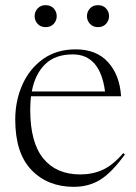

<svg xmlns="http://www.w3.org/2000/svg" viewBox="-20 -713 527 743"><path d="M273 -522Q353.5 -522 398.5 -472Q443.5 -422 448.5 -340.5H100Q97 -316 97 -288Q97 -161.5 147.5 -99.8Q198 -38 290.5 -38Q338.5 -38 377.8 -56Q417 -74 457 -120.5L463.5 -115.5Q412.5 -45 368 -17.5Q323.5 10 265.5 10Q164.5 10 101.8 -55.2Q39 -120.5 39 -250Q39 -323 66.5 -385Q94 -447 146.5 -484.5Q199 -522 273 -522ZM261.5 -502.5Q193.5 -502.5 154.5 -464.2Q115.5 -426 103 -359H386.5Q367.5 -502.5 261.5 -502.5ZM156.5 -608Q137 -608 125.5 -620.8Q114 -633.5 114 -650.5Q114 -667.5 125.5 -680.2Q137 -693 156.5 -693Q176.5 -693 188 -680.2Q199.5 -667.5 199.5 -650.5Q199.5 -633.5 188 -620.8Q176.5 -608 156.5 -608ZM359.5 -608Q339.5 -608 328 -620.8Q316.5 -633.5 316.5 -650.5Q316.5 -667.5 328 -680.2Q339.5 -693 359.5 -693Q379 -693 390.5 -680.2Q402 -667.5 402 -650.5Q402 -633.5 390.5 -620.8Q379 -608 359.5 -608Z"/></svg>

Font: Newsreader Display Light
Style: Regular
Weight: 300
Designer: Hugues Gentile
Foundry: Production Type
Version: Version 1.001